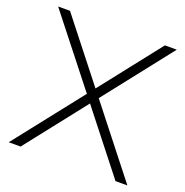

<svg xmlns="http://www.w3.org/2000/svg" viewBox="-126 -813 896 928"><g transform="rotate(20 322.5 -349.0)"><path d="M292 -349.1 17.1 -698.2H78.1L322.3 -387.7L566.4 -698.2H627.4L353 -349.1L627.4 0H566.4L322.3 -310.5L78.1 0H17.1Z"/></g></svg>

Font: Voltera Light
Style: Light
Weight: 300
Designer: Bernd Montag
Version: Version 1.301